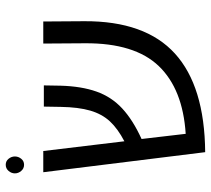

<svg xmlns="http://www.w3.org/2000/svg" viewBox="-53 -673 736 670"><g transform="rotate(-90 315.0 -338.0)"><path d="M119 10 49 -555H123L157 -272Q201 -295 226.5 -322.5Q252 -350 264 -391Q276 -432 277 -494L278 -553H352L351 -495Q349 -422 330.5 -369.5Q312 -317 271.5 -279.5Q231 -242 165 -212L183 -58Q339 -68 419.5 -152Q500 -236 499 -409L498 -555H575L576 -412Q577 -199 463 -95.5Q349 8 119 10ZM75 -686Q88 -686 96 -676Q104 -666 104 -654Q104 -642 96 -632Q88 -622 75 -622Q62 -622 53.5 -632Q45 -642 45 -654Q45 -666 53.5 -676Q62 -686 75 -686Z"/></g></svg>

Font: Assistant
Style: Regular
Weight: 400
Designer: Hebrew By Ben Nathan, Latin by Paul Hunt
Version: Version 3.000